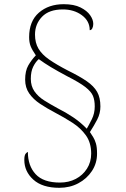

<svg xmlns="http://www.w3.org/2000/svg" viewBox="-20 -780 599 916"><path d="M263 116Q182 116 139 77Q96 38 96 -17Q96 -40 103 -47.5Q110 -55 113 -55Q113 11 150 51Q187 91 266 91Q308 91 341.5 73.5Q375 56 395 24.5Q415 -7 415 -47Q415 -99 390 -134Q365 -169 325.5 -194.5Q286 -220 242 -243Q204 -263 171.5 -284.5Q139 -306 119.5 -334Q100 -362 100 -400Q100 -442 115 -468Q130 -494 151 -516Q133 -542 126 -560Q119 -578 119 -603Q119 -679 165.5 -719.5Q212 -760 284 -760Q333 -760 364 -744.5Q395 -729 410 -707.5Q425 -686 425 -666Q425 -654 420.5 -645Q416 -636 408 -636Q408 -680 370.5 -707.5Q333 -735 280 -735Q214 -735 180.5 -700Q147 -665 147 -615Q147 -576 163.5 -548Q180 -520 214.5 -496Q249 -472 303 -444Q360 -416 394 -392.5Q428 -369 443.5 -341.5Q459 -314 459 -272Q459 -239 444 -210Q429 -181 409 -150Q417 -138 424.5 -126Q432 -114 437.5 -96Q443 -78 443 -47Q443 -1 418.5 36Q394 73 353.5 94.5Q313 116 263 116ZM394 -166Q404 -183 418 -211Q432 -239 432 -272Q432 -302 423.5 -322.5Q415 -343 387.5 -364.5Q360 -386 301 -416Q254 -441 222.5 -460Q191 -479 165 -498Q150 -485 138.5 -462Q127 -439 127 -404Q127 -369 144.5 -344Q162 -319 191.5 -300.5Q221 -282 256 -263Q294 -244 329 -220.5Q364 -197 394 -166Z"/></svg>

Font: Noto Serif Telugu Thin
Style: Regular
Weight: 100
Designer: Jelle Bosma - Monotype Design Team
Foundry: Monotype Imaging Inc.
Version: Version 2.005; ttfautohint (v1.8.4.7-5d5b)